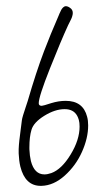

<svg xmlns="http://www.w3.org/2000/svg" viewBox="-20 -649 328 622"><path d="M172.9 -605.5Q176.8 -613.8 178.5 -617.2Q180.2 -620.6 184.3 -624.8Q188.5 -628.9 193.4 -628.9Q199.7 -628.9 207 -623.5Q215.8 -617.7 215.8 -606.9Q215.8 -602.5 214.1 -596.7Q212.4 -590.8 210.4 -586.9Q208.5 -583 205.1 -576.2Q201.7 -569.3 200.7 -567.4Q177.7 -517.6 141.6 -426.8Q105.5 -335.9 105.5 -314.5Q105.5 -306.2 115.2 -306.2Q119.6 -306.2 146 -314.9Q169.9 -322.3 192.9 -322.3Q249 -322.3 262.2 -271Q265.6 -258.8 265.6 -242.7Q265.6 -201.7 245.6 -157Q225.6 -112.3 189.7 -80.1Q153.8 -47.9 114.3 -46.9H111.8Q61.5 -46.9 45.9 -109.4Q41.5 -127.9 40.5 -151.9V-166Q41 -179.2 42.7 -194.6Q44.4 -210 47.1 -229.7Q49.8 -249.5 50.8 -258.8Q51.3 -264.2 54.9 -276.1Q58.6 -288.1 63.5 -302.7Q68.4 -317.4 69.8 -321.8Q96.7 -414.6 122.6 -482.9Q142.6 -535.6 170.9 -600.6ZM230 -273.9Q218.3 -295.4 189.5 -295.4Q158.2 -295.4 123.5 -273.9Q88.9 -252.4 82 -228.5Q75.2 -206.1 75.2 -171.4V-165.5Q76.2 -143.6 80.1 -127.4Q91.3 -84 124 -84Q133.8 -84 146.5 -88.4Q179.7 -100.6 208.7 -148.2Q237.8 -195.8 237.8 -238.8Q237.8 -252 235.4 -260.3Q232.9 -269 230 -273.9Z"/></svg>

Font: Sintesa 3
Style: 3
Weight: 400
Version: Version 001.000